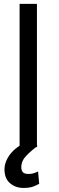

<svg xmlns="http://www.w3.org/2000/svg" viewBox="-20 -747 301 975"><path d="M167.6 -727.3V0H79.5V-727.3ZM132.1 -35.5 170.5 -5.7Q138.5 17.8 113.3 44Q88.1 70.3 88.1 102.3Q88.1 118.3 95.9 127.3Q103.7 136.4 125 136.4Q141 136.4 153.4 132.1Q165.8 127.8 173.3 123.6L179 186.1Q167.3 193.5 148.3 200.5Q129.3 207.4 99.4 207.4Q58.9 207.4 30.9 183.4Q2.8 159.4 2.8 113.6Q2.8 74.2 32.3 35.3Q61.8 -3.6 132.1 -35.5Z"/></svg>

Font: Inter UI
Style: Regular
Weight: 400
Designer: Rasmus Andersson
Foundry: rsms
Version: Version 2.2